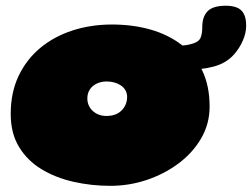

<svg xmlns="http://www.w3.org/2000/svg" viewBox="-20 -602 858 654"><path d="M356 31Q291 31 230.2 17.2Q169.5 3.5 121.2 -25.8Q73 -55 44.8 -101.5Q16.5 -148 16.5 -214Q16.5 -286.5 43.2 -343Q70 -399.5 117.2 -438.8Q164.5 -478 227 -498.2Q289.5 -518.5 361.5 -518.5Q433 -518.5 493.8 -501Q554.5 -483.5 599.5 -448.5Q644.5 -413.5 669.2 -361.2Q694 -309 694 -239Q694 -180.5 665.5 -131.2Q637 -82 588.8 -45.8Q540.5 -9.5 480.2 10.8Q420 31 356 31ZM342 -207Q360 -207 373.2 -212.2Q386.5 -217.5 395.2 -226.8Q404 -236 408.5 -247.5Q413 -259 413 -271.5Q413 -285 407 -295Q401 -305 391 -311.5Q381 -318 368.8 -321.2Q356.5 -324.5 343.5 -324.5Q325 -324.5 310 -317.5Q295 -310.5 286.2 -297.5Q277.5 -284.5 277.5 -266.5Q277.5 -249.5 286 -236Q294.5 -222.5 309.2 -214.8Q324 -207 342 -207ZM600.5 -363.5Q586.5 -363.5 572.2 -373.2Q558 -383 558 -406Q558 -420.5 566.5 -433.8Q575 -447 598 -447Q616 -447 637.5 -453.8Q659 -460.5 664 -475.5Q666.5 -482.5 667.8 -491Q669 -499.5 669 -510.5Q669 -545 687.2 -563.8Q705.5 -582.5 749 -582.5Q771.5 -582.5 787 -576.2Q802.5 -570 810.5 -555Q818.5 -540 818.5 -514.5Q818.5 -489.5 807.2 -463.8Q796 -438 777.5 -417Q751.5 -387 707.8 -375.2Q664 -363.5 600.5 -363.5Z"/></svg>

Font: Gluten Thin Black
Style: Regular
Weight: 900
Version: Version 1.300